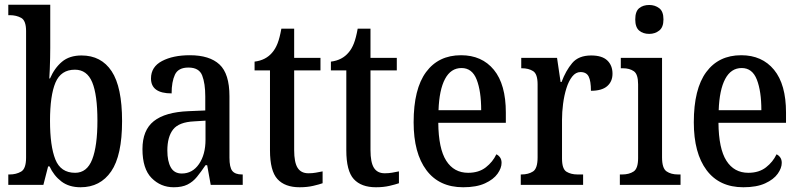

<svg xmlns="http://www.w3.org/2000/svg" viewBox="-20 -780 3376 810"><path d="M320 10Q271 10 239 -14.5Q207 -39 189 -78H183L163 0H15V-44H21Q48 -44 69 -56Q90 -68 90 -115V-649Q90 -693 69.5 -704.5Q49 -716 21 -716H15V-760H192V-578Q192 -561 191.5 -536Q191 -511 190 -487.5Q189 -464 188 -449H191Q210 -493 241.5 -519.5Q273 -546 324 -546Q407 -546 451 -479.5Q495 -413 495 -269Q495 -124 449 -57Q403 10 320 10ZM297 -51Q347 -51 369 -107.5Q391 -164 391 -271Q391 -380 369 -433Q347 -486 296 -486Q237 -486 214 -431.5Q191 -377 191 -270Q191 -164 213.5 -107.5Q236 -51 297 -51Z M713 10Q658 10 619.5 -29Q581 -68 581 -151Q581 -231 629 -269Q677 -307 775 -311L846 -314V-373Q846 -428 833 -461.5Q820 -495 775 -495Q732 -495 718 -465Q704 -435 704 -386Q617 -386 617 -449Q617 -498 663.5 -522.5Q710 -547 781 -547Q864 -547 906 -508Q948 -469 948 -374V-115Q948 -74 960 -59Q972 -44 1001 -44H1004V0H869L854 -83H847Q828 -55 811 -34Q794 -13 771 -1.5Q748 10 713 10ZM747 -48Q792 -48 819.5 -88Q847 -128 847 -191V-271L799 -268Q735 -265 710.5 -234Q686 -203 686 -145Q686 -100 700.5 -74Q715 -48 747 -48Z M1244 10Q1182 10 1150.5 -24.5Q1119 -59 1119 -146V-483H1054V-520Q1102 -526 1129 -559Q1142 -574 1151 -597Q1160 -620 1167 -659H1221V-536H1332V-483H1221V-147Q1221 -95 1235.5 -72Q1250 -49 1281 -49Q1298 -49 1312 -51.5Q1326 -54 1341 -57V-7Q1327 -2 1301.5 4Q1276 10 1244 10Z M1566 10Q1504 10 1472.5 -24.5Q1441 -59 1441 -146V-483H1376V-520Q1424 -526 1451 -559Q1464 -574 1473 -597Q1482 -620 1489 -659H1543V-536H1654V-483H1543V-147Q1543 -95 1557.5 -72Q1572 -49 1603 -49Q1620 -49 1634 -51.5Q1648 -54 1663 -57V-7Q1649 -2 1623.5 4Q1598 10 1566 10Z M1934 10Q1833 10 1779 -62Q1725 -134 1725 -264Q1725 -405 1777.5 -476Q1830 -547 1925 -547Q2013 -547 2063.5 -485.5Q2114 -424 2114 -305V-262H1829Q1830 -153 1862.5 -102Q1895 -51 1955 -51Q2000 -51 2029.5 -74Q2059 -97 2074 -129Q2083 -125 2089.5 -116Q2096 -107 2096 -93Q2096 -71 2079 -47Q2062 -23 2026 -6.5Q1990 10 1934 10ZM2010 -315Q2010 -395 1991 -444Q1972 -493 1927 -493Q1882 -493 1857.5 -447Q1833 -401 1830 -315Z M2177 0V-44H2180Q2209 -44 2228.5 -56.5Q2248 -69 2248 -116V-424Q2248 -468 2229 -480Q2210 -492 2182 -492H2179V-536H2330L2345 -434H2349Q2367 -482 2394 -514Q2421 -546 2474 -546Q2520 -546 2542 -525Q2564 -504 2564 -469Q2564 -436 2541.5 -416.5Q2519 -397 2473 -397Q2473 -438 2463.5 -457Q2454 -476 2429 -476Q2409 -476 2394 -457Q2379 -438 2369.5 -407.5Q2360 -377 2355.5 -342Q2351 -307 2351 -275V-111Q2351 -67 2370 -55.5Q2389 -44 2416 -44H2440V0Z M2719 -637Q2693 -637 2676.5 -651Q2660 -665 2660 -698Q2660 -732 2676.5 -745.5Q2693 -759 2719 -759Q2743 -759 2761 -745.5Q2779 -732 2779 -698Q2779 -665 2761 -651Q2743 -637 2719 -637ZM2595 0V-44H2605Q2634 -44 2653 -56.5Q2672 -69 2672 -113V-424Q2672 -467 2654 -479.5Q2636 -492 2608 -492H2599V-536H2773V-116Q2773 -70 2792 -57Q2811 -44 2840 -44H2851V0Z M3116 10Q3015 10 2961 -62Q2907 -134 2907 -264Q2907 -405 2959.5 -476Q3012 -547 3107 -547Q3195 -547 3245.5 -485.5Q3296 -424 3296 -305V-262H3011Q3012 -153 3044.5 -102Q3077 -51 3137 -51Q3182 -51 3211.5 -74Q3241 -97 3256 -129Q3265 -125 3271.5 -116Q3278 -107 3278 -93Q3278 -71 3261 -47Q3244 -23 3208 -6.5Q3172 10 3116 10ZM3192 -315Q3192 -395 3173 -444Q3154 -493 3109 -493Q3064 -493 3039.5 -447Q3015 -401 3012 -315Z"/></svg>

Font: Noto Serif Armenian Condensed Medium
Style: Regular
Weight: 500
Width: 3
Designer: Monotype Design Team
Foundry: Monotype Imaging Inc.
Version: Version 2.008; ttfautohint (v1.8.4.7-5d5b)